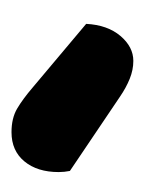

<svg xmlns="http://www.w3.org/2000/svg" viewBox="22 -810 257 342"><g transform="rotate(-90 151.0 -638.5)"><path d="M18 -643Q16 -653 16 -663Q16 -701 35 -724Q54 -747 87 -747Q112 -747 129 -737Q146 -727 167 -709L280 -614Q278 -576 258.5 -553Q239 -530 214 -530Q198 -530 182 -536.5Q166 -543 150 -554Z"/></g></svg>

Font: Baloo Tamma
Style: Regular
Weight: 400
Designer: Divya Kowshik and Ek Type
Foundry: Ek Type
Version: Version 1.007;PS 1.000;hotconv 1.0.88;makeotf.lib2.5.647800